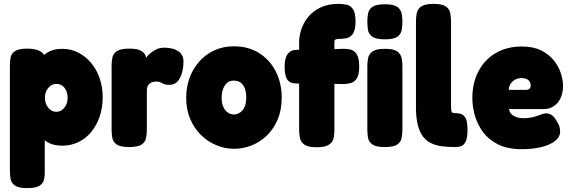

<svg xmlns="http://www.w3.org/2000/svg" viewBox="-20 -750 2941 991"><path d="M301 2Q254 2 223 -17.5Q192 -37 174.5 -71.5Q157 -106 150 -151Q143 -196 144 -247Q144 -300 151.5 -346Q159 -392 176.5 -426Q194 -460 224.5 -479Q255 -498 301 -498Q346 -498 384 -478.5Q422 -459 450.5 -425Q479 -391 494.5 -345.5Q510 -300 510 -247Q510 -194 494.5 -148.5Q479 -103 451 -69Q423 -35 384.5 -16.5Q346 2 301 2ZM120 221Q76 221 57 207.5Q38 194 34.5 173.5Q31 153 31 131V-410Q31 -432 34.5 -452.5Q38 -473 57 -486Q76 -499 121 -499Q155 -499 178 -490Q201 -481 211 -461V131Q212 153 208 174Q204 195 185 208Q166 221 120 221ZM271 -173Q287 -173 300 -182.5Q313 -192 321 -208.5Q329 -225 329 -245Q329 -266 321.5 -282.5Q314 -299 301 -308Q288 -317 272 -317Q255 -317 241.5 -307.5Q228 -298 220 -282Q212 -266 212 -245Q212 -225 220 -208.5Q228 -192 241 -182.5Q254 -173 271 -173Z M646 9Q601 9 582 -4.5Q563 -18 559.5 -39.5Q556 -61 556 -83V-409Q556 -432 560 -452.5Q564 -473 583 -486Q602 -499 647 -499Q691 -499 709.5 -487Q728 -475 732 -460.5Q736 -446 736 -438L724 -434Q726 -440 733.5 -451Q741 -462 755 -474.5Q769 -487 787.5 -495.5Q806 -504 829 -504Q839 -504 851.5 -502.5Q864 -501 877 -497Q890 -493 901.5 -485Q913 -477 920 -464Q927 -451 927 -432Q927 -382 908.5 -347Q890 -312 855 -312Q839 -312 831 -314.5Q823 -317 817.5 -320.5Q812 -324 805.5 -326.5Q799 -329 787 -329Q774 -329 764.5 -325.5Q755 -322 749 -315.5Q743 -309 740.5 -300.5Q738 -292 738 -283V-81Q738 -59 734 -38Q730 -17 711 -4Q692 9 646 9Z M1189 18Q1141 18 1096.5 -0.5Q1052 -19 1017 -53.5Q982 -88 961.5 -136.5Q941 -185 941 -245Q941 -300 958.5 -348Q976 -396 1008.5 -432.5Q1041 -469 1086 -490Q1131 -511 1187 -511Q1263 -511 1318.5 -475.5Q1374 -440 1404 -380Q1434 -320 1434 -246Q1434 -183 1413.5 -134Q1393 -85 1358 -51Q1323 -17 1279 0.5Q1235 18 1189 18ZM1187 -159Q1202 -159 1217 -168Q1232 -177 1241.5 -196.5Q1251 -216 1251 -247Q1251 -273 1244 -292.5Q1237 -312 1223 -323Q1209 -334 1186 -334Q1166 -334 1152.5 -322.5Q1139 -311 1131.5 -291Q1124 -271 1124 -246Q1124 -216 1133.5 -196.5Q1143 -177 1157.5 -168Q1172 -159 1187 -159Z M1614 10Q1570 10 1551 -3.5Q1532 -17 1528 -38.5Q1524 -60 1524 -82V-533Q1524 -565 1535.5 -599.5Q1547 -634 1571.5 -663.5Q1596 -693 1634.5 -711.5Q1673 -730 1728 -730Q1748 -730 1768 -726Q1788 -722 1801.5 -703.5Q1815 -685 1815 -639Q1815 -594 1801 -575Q1787 -556 1767 -552.5Q1747 -549 1727 -549Q1722 -549 1718 -548Q1714 -547 1711 -545.5Q1708 -544 1707 -541Q1706 -538 1706 -535V-80Q1706 -58 1702 -37.5Q1698 -17 1678.5 -3.5Q1659 10 1614 10ZM1513 -493H1630L1744 -498Q1766 -499 1786.5 -495Q1807 -491 1820.5 -471.5Q1834 -452 1834 -406Q1834 -364 1821.5 -345Q1809 -326 1789.5 -321Q1770 -316 1747 -316L1635 -319H1509Q1475 -320 1462 -340.5Q1449 -361 1449 -407Q1449 -450 1465 -471.5Q1481 -493 1513 -493Z M1966 9Q1921 9 1902 -4.5Q1883 -18 1879.5 -39Q1876 -60 1876 -82V-408Q1876 -430 1880 -450.5Q1884 -471 1903 -484.5Q1922 -498 1967 -498Q2012 -498 2030.5 -484.5Q2049 -471 2053 -450Q2057 -429 2057 -406V-81Q2057 -59 2053 -38Q2049 -17 2030.5 -4Q2012 9 1966 9ZM1966 -547Q1921 -547 1902 -560.5Q1883 -574 1879.5 -595Q1876 -616 1876 -638Q1876 -661 1880 -681.5Q1884 -702 1903 -715Q1922 -728 1967 -728Q2012 -728 2030.5 -714.5Q2049 -701 2053 -680Q2057 -659 2057 -637Q2057 -615 2053 -594Q2049 -573 2030.5 -560Q2012 -547 1966 -547Z M2329 9Q2292 9 2261 5Q2230 1 2205 -11Q2180 -23 2163 -45.5Q2146 -68 2136.5 -104.5Q2127 -141 2127 -196V-639Q2127 -662 2131 -682.5Q2135 -703 2154 -716.5Q2173 -730 2218 -730Q2263 -730 2281.5 -716.5Q2300 -703 2304 -682Q2308 -661 2308 -638V-207Q2308 -195 2308.5 -187Q2309 -179 2311 -174Q2313 -169 2317.5 -167.5Q2322 -166 2330 -166Q2343 -166 2357.5 -162.5Q2372 -159 2382.5 -141.5Q2393 -124 2393 -81Q2393 -36 2382.5 -17Q2372 2 2357 5.5Q2342 9 2329 9Z M2673 20Q2600 20 2551 -4.5Q2502 -29 2473 -68.5Q2444 -108 2431 -154Q2418 -200 2418 -243Q2418 -322 2449.5 -382Q2481 -442 2538.5 -476Q2596 -510 2674 -510Q2732 -510 2772.5 -490Q2813 -470 2838 -439Q2863 -408 2874.5 -373Q2886 -338 2886 -308Q2886 -252 2858 -219.5Q2830 -187 2786 -187H2607Q2609 -173 2618.5 -162.5Q2628 -152 2644 -146Q2660 -140 2681 -140Q2700 -140 2715.5 -142.5Q2731 -145 2742.5 -148.5Q2754 -152 2764 -156Q2774 -160 2782.5 -162.5Q2791 -165 2799 -165Q2817 -165 2831.5 -153Q2846 -141 2858 -117Q2866 -104 2868.5 -93Q2871 -82 2871 -71Q2871 -43 2845 -22.5Q2819 -2 2774.5 9Q2730 20 2673 20ZM2606 -286H2692Q2706 -286 2712.5 -291.5Q2719 -297 2719 -308Q2719 -320 2713.5 -329Q2708 -338 2697.5 -342.5Q2687 -347 2672 -347Q2652 -347 2637 -338Q2622 -329 2614 -315Q2606 -301 2606 -286Z"/></svg>

Font: Fredoka SemiCondensed
Style: Bold
Weight: 700
Width: 4
Designer: Ben Nathan
Foundry: Milena B. Brandão, Ben Nathan
Version: Version 2.001